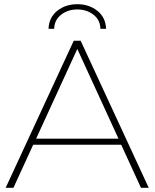

<svg xmlns="http://www.w3.org/2000/svg" viewBox="-20 -894 736 914"><path d="M7 0 331 -700H364L688 0H651L557 -205H138L44 0ZM152 -234H544L348 -661ZM211 -757Q213 -811 252.5 -842.5Q292 -874 348 -874Q404 -874 443.5 -842.5Q483 -811 485 -757H458Q457 -799 425 -824Q393 -849 348 -849Q303 -849 271 -824Q239 -799 238 -757Z"/></svg>

Font: Montserrat ExtraLight
Style: Regular
Weight: 200
Designer: Julieta Ulanovsky
Foundry: Julieta Ulanovsky
Version: Version 9.000; ttfautohint (v1.8.4.7-5d5b)